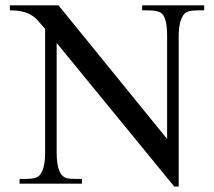

<svg xmlns="http://www.w3.org/2000/svg" viewBox="-20 -682 793 713"><path d="M16.6 -662.1H197.3L600.6 -166V-546.9Q600.6 -608.4 584 -628.9Q571.3 -643.6 530.3 -643.6H507.8V-662.1H738.3V-643.6H714.8Q675.8 -643.6 665 -630.9Q643.6 -607.4 643.6 -546.9V10.7H627L190.4 -522.5V-115.2Q190.4 -26.4 231.4 -19.5Q245.1 -17.6 259.8 -17.6H284.2V0H52.7V-17.6H76.2Q116.2 -17.6 127 -31.2Q147.5 -53.7 147.5 -115.2V-575.2Q130.9 -593.8 119.1 -606.9Q107.4 -620.1 92.8 -627.9Q65.4 -643.6 16.6 -643.6Z"/></svg>

Font: Menaion Unicode
Style: Regular
Weight: 400
Designer: Aleksandr Andreev
Foundry: Ponomar Technologies, Inc.
Version: 2.0